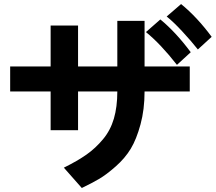

<svg xmlns="http://www.w3.org/2000/svg" viewBox="-20 -898 1067 950"><path d="M30.3 -445.3V-569.3H230.5V-771.5H366.2V-569.3H560.5V-794.9H695.3V-569.3H918.9V-445.3H695.3Q695.3 -356.4 675.3 -282.7Q655.3 -209 627 -162.1Q598.6 -115.2 552.7 -74.7Q506.8 -34.2 471.2 -13.2Q435.5 7.8 384.8 32.2L295.9 -68.4Q363.3 -101.6 408.2 -133.3Q453.1 -165 489.7 -209Q526.4 -252.9 543.5 -311Q560.5 -369.1 560.5 -445.3H366.2V-253.9H230.5V-445.3ZM804.7 -816.4 876 -877.9Q955.1 -813.5 1027.3 -715.8L959 -653.3Q925.8 -695.3 881.8 -742.7Q837.9 -790 804.7 -816.4ZM702.1 -739.3 773.4 -801.8Q849.6 -739.3 923.8 -639.6L855.5 -577.1Q774.4 -680.7 702.1 -739.3Z"/></svg>

Font: Gothic A1 ExtraBold
Style: Regular
Weight: 800
Designer: HanYang I&C Co.,Ltd.
Foundry: HanYang I&C Co.,Ltd.
Version: Version 2.50